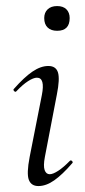

<svg xmlns="http://www.w3.org/2000/svg" viewBox="-20 -617 287 646"><path d="M109.2 9Q85 9 77 -12Q69 -33 79.8 -89L120.8 -297Q132.4 -355.6 104.2 -355.6Q92.6 -355.6 74.5 -344Q56.4 -332.4 35.2 -310Q32 -306 27.6 -310.5Q23.2 -315 27 -318.2Q61.4 -357.2 89.2 -376.1Q117 -395 142.6 -395Q168.2 -395 175 -373.3Q181.8 -351.6 171.4 -299.4L131 -89Q125.2 -58.6 130.2 -44.7Q135.2 -30.8 147.2 -30.8Q158.2 -30.8 176 -42.4Q193.8 -54 214.6 -75.4Q218.6 -79.4 222.6 -75Q226.6 -70.6 222.6 -67.4Q190 -29.6 162.6 -10.3Q135.2 9 109.2 9ZM172.2 -513.4Q151.8 -513.4 140.3 -524.4Q128.8 -535.4 128.8 -556.2Q128.8 -574.6 140.3 -585.6Q151.8 -596.6 172.2 -596.6Q192.6 -596.6 203.5 -585.6Q214.4 -574.6 214.4 -556.2Q214.4 -513.4 172.2 -513.4Z"/></svg>

Font: Cormorant Garamond Light
Style: Italic
Weight: 300
Italic angle: -10°
Designer: Christian Thalmann (Catharsis Fonts)
Foundry: Catharsis Fonts
Version: Version 4.001